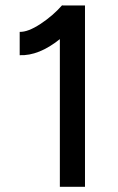

<svg xmlns="http://www.w3.org/2000/svg" viewBox="-20 -721 456 741"><path d="M211 -570Q130 -505 56 -508V-598Q88 -597 136 -628.5Q184 -660 220 -701L221 -700H308V0H211Z"/></svg>

Font: Oak Sans Medium
Style: Regular
Weight: 500
Designer: Erik Kennedy, Walven
Foundry: Erik Kennedy, Walven
Version: Version 1.000